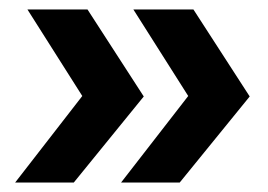

<svg xmlns="http://www.w3.org/2000/svg" viewBox="-20 -471 567 406"><path d="M136 -85H12L154 -268L38 -451H165L284 -267ZM360 -85H236L378 -268L262 -451H389L508 -267Z"/></svg>

Font: Muli ExtraBold
Style: Italic
Weight: 800
Italic angle: -4.541°
Designer: Vernon Adams
Foundry: Vernon Adams
Version: Version 2.000